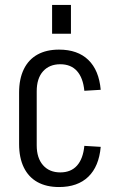

<svg xmlns="http://www.w3.org/2000/svg" viewBox="-20 -747 468 774"><path d="M218 7Q167 7 131 -13Q95 -33 76 -72Q57 -111 57 -166V-374Q57 -429 76 -468Q95 -507 131 -527Q167 -547 218 -547Q293 -547 336 -505.5Q379 -464 386 -385L320 -381Q315 -433 290.5 -460.5Q266 -488 223 -488Q179 -488 153.5 -459.5Q128 -431 128 -379V-161Q128 -110 153.5 -81Q179 -52 223 -52Q266 -52 290.5 -79.5Q315 -107 320 -159L386 -155Q379 -76 336 -34.5Q293 7 218 7ZM266 -727V-611H190V-727Z"/></svg>

Font: Pathway Extreme Condensed Light
Style: Regular
Weight: 300
Width: 3
Version: Version 1.001;gftools[0.9.26]